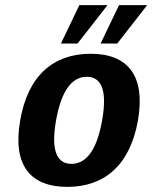

<svg xmlns="http://www.w3.org/2000/svg" viewBox="-20 -720 595 750"><path d="M379 -250C356 -120 309 -80 259 -80C209 -80 176 -120 199 -250C222 -380 269 -420 319 -420C369 -420 402 -380 379 -250ZM519 -250C549 -425 479 -510 334 -510C189 -510 89 -425 59 -250C28 -75 98 10 243 10C388 10 488 -75 519 -250ZM290 -700 218 -550H283L400 -700ZM445 -700 373 -550H438L555 -700Z"/></svg>

Font: Scada
Style: Bold Italic
Weight: 700
Designer: Jovanny Lemonad
Foundry: Jovanny Lemonad
Version: Version 3.005